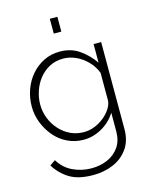

<svg xmlns="http://www.w3.org/2000/svg" viewBox="-137 -817 887 1128"><g transform="rotate(-15 306.0 -253.5)"><path d="M288 8Q235 8 189.5 -14Q144 -36 111.5 -74.5Q79 -113 60.5 -160.5Q42 -208 42 -259Q42 -312 59.5 -361Q77 -410 109.5 -447.5Q142 -485 186 -507Q230 -529 284 -529Q352 -529 402.5 -493.5Q453 -458 488 -407V-520H534V10Q534 80 500 128Q466 176 410 199.5Q354 223 289 223Q198 223 144.5 190Q91 157 58 103L92 80Q123 132 176 157Q229 182 289 182Q342 182 386.5 162.5Q431 143 457.5 104.5Q484 66 484 10V-104Q453 -53 399.5 -22.5Q346 8 288 8ZM300 -35Q333 -35 364 -47Q395 -59 421 -79.5Q447 -100 464 -125Q481 -150 484 -175V-346Q469 -386 438.5 -417.5Q408 -449 370 -466.5Q332 -484 292 -484Q245 -484 208 -464Q171 -444 145.5 -411.5Q120 -379 106.5 -338.5Q93 -298 93 -258Q93 -213 109 -173Q125 -133 153.5 -101.5Q182 -70 219.5 -52.5Q257 -35 300 -35ZM278 -640V-730H324V-640Z"/></g></svg>

Font: Raleway Thin Light
Style: Regular
Weight: 300
Version: Version 4.026